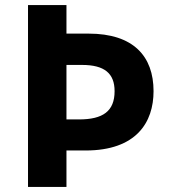

<svg xmlns="http://www.w3.org/2000/svg" viewBox="-20 -734 668 754"><path d="M583 -376C583 -513 504 -602 328 -602H241V-714H90V0H241V-143H316C516 -143 583 -254 583 -376ZM290 -265H241V-479H302C390 -479 430 -446 430 -376C430 -297 384 -265 290 -265Z"/></svg>

Font: Noto Sans Bassa Vah
Style: Bold
Weight: 700
Designer: Monotype Design Team
Foundry: Monotype Imaging Inc.
Version: Version 2.002